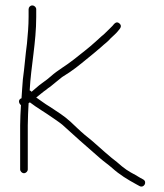

<svg xmlns="http://www.w3.org/2000/svg" viewBox="-20 -675 602 705"><path d="M54 -215V-53C54 -45.9 60.6 -39 68 -39C75.4 -39 82 -45.9 82 -53V-215C82 -237.4 83.8 -273.9 85 -296C86.3 -297.3 88 -298.3 90 -299C115 -279.6 146 -262.1 173.5 -242.5C189 -231.4 205.5 -221.5 220 -207C254.2 -175.3 289 -145.1 324 -114.5L348 -93.5C362.3 -81 378.3 -70.2 392 -58C419.1 -33.6 448.1 -15.9 481 2L492 8C508 17.3 522 -6.7 506 -16L495 -22C481 -30.9 473.8 -34.3 460 -42L444 -52L428 -64C415.6 -74.8 403.4 -85.2 389 -96C356.2 -122.9 325 -153.8 291 -180C274.2 -194 256.2 -212 240 -227C215.1 -250.1 191.1 -264.3 163 -283C141.3 -296 132.9 -303.7 113 -317C123.8 -325.1 139.9 -339.3 149 -345C154.3 -349.7 159.7 -353.7 165 -357C178.7 -367.7 192.3 -379.9 208 -392L236 -410C266 -430 295.8 -456.8 324 -479L350 -501C367.7 -517.5 373 -519.1 386 -534C395.5 -543.5 406.1 -551.5 414 -562C420.2 -569.3 430 -579.1 418.5 -589C407 -598.8 399.2 -587.3 393 -580L381 -568C371.3 -559.5 363.2 -549.3 353 -542C348.3 -538 341 -531.3 331 -522C305.4 -498.5 276.8 -477.2 249 -455C222.1 -433.5 191.6 -417.3 167 -395C146.6 -376.6 130.8 -369.2 110 -350L96 -338C94 -340.7 91.7 -342.3 89 -343C93.8 -433.5 113 -518.5 113 -613V-641C113 -648.7 106 -655 98.5 -655C91 -655 85 -648.7 85 -641V-613C85 -580.6 82.1 -547.6 79 -515C73 -471.4 70.1 -427 64 -384C61.9 -361.5 60.7 -336.5 59 -314H58C46 -309 48.3 -295.6 57 -289C55.6 -268.7 54 -235.1 54 -215Z"/></svg>

Font: HoneyBee
Style: XLit
Weight: 200
Foundry: Cannot Into Space Fonts
Version: Version 0.89